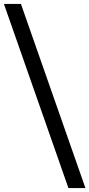

<svg xmlns="http://www.w3.org/2000/svg" viewBox="-58 -862 457 982"><path d="M379 100 49 -842H-38L292 100Z"/></svg>

Font: Malon Grotesk Med
Style: Regular
Weight: 500
Designer: Julieta Ulanovsky
Foundry: Julieta Ulanovsky
Version: Version 7.200